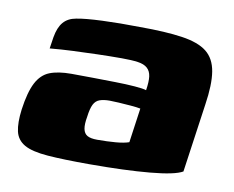

<svg xmlns="http://www.w3.org/2000/svg" viewBox="-54 -471 662 543"><g transform="rotate(10 276.5 -199.5)"><path d="M233 4Q159 4 113.5 0.5Q68 -3 46 -15.5Q24 -28 18.5 -52Q13 -76 18 -115Q25 -166 39 -193Q53 -220 77 -229.5Q101 -239 139 -239Q165 -239 198.5 -238.5Q232 -238 264.5 -237.5Q297 -237 322 -235Q347 -233 355 -230Q359 -255 357 -270Q355 -285 345.5 -293.5Q336 -302 318 -304.5Q300 -307 272 -307Q238 -307 202 -306Q166 -305 132 -303.5Q98 -302 66 -299L71 -332Q76 -361 89 -376Q102 -391 125 -395Q150 -400 199.5 -402Q249 -404 307 -403Q381 -403 428.5 -396Q476 -389 500 -370Q524 -351 530 -314.5Q536 -278 527 -219L499 -22Q477 -9 406.5 -2.5Q336 4 233 4ZM243 -68Q272 -68 296 -70Q320 -72 334 -77L348 -176Q338 -178 320 -179.5Q302 -181 285 -182Q268 -183 259 -183Q242 -183 230.5 -179Q219 -175 213 -163Q207 -151 204 -127Q200 -105 202.5 -92Q205 -79 214.5 -73.5Q224 -68 243 -68Z"/></g></svg>

Font: Genos ExtraBold
Style: Italic
Weight: 800
Italic angle: -8°
Version: Version 1.010